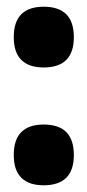

<svg xmlns="http://www.w3.org/2000/svg" viewBox="-20 -548 260 572"><path d="M110 4Q66 4 43.5 -18.5Q21 -41 21 -86Q21 -132 43.5 -154.5Q66 -177 110 -177Q155 -177 177.5 -154.5Q200 -132 200 -86Q200 4 110 4ZM110 -347Q66 -347 43.5 -369.5Q21 -392 21 -437Q21 -483 43.5 -505.5Q66 -528 110 -528Q155 -528 177.5 -505.5Q200 -483 200 -437Q200 -347 110 -347Z"/></svg>

Font: Bricolage Grotesque 24pt SemiCondensed ExtraBold
Style: Regular
Weight: 800
Width: 4
Designer: Mathieu Triay
Foundry: Atelier Triay
Version: Version 1.001;gftools[0.9.33.dev8+g029e19f]